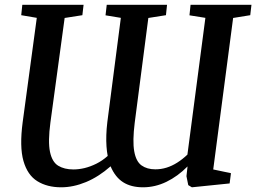

<svg xmlns="http://www.w3.org/2000/svg" viewBox="-20 -763 1062 796"><path d="M233.5 13.5Q175.5 13.5 134.8 -11.8Q94 -37 77.2 -95.8Q60.5 -154.5 74 -256.5L132.5 -689L68 -700L72.5 -743H326.5L321.5 -700L248 -688.5L189 -255Q178.5 -176 187.2 -133.8Q196 -91.5 221.2 -76Q246.5 -60.5 284.5 -60.5Q306.5 -60.5 330.5 -66.2Q354.5 -72 379.2 -84.2Q404 -96.5 426.5 -116.5Q423 -134.5 421.5 -156.2Q420 -178 420.8 -203Q421.5 -228 425 -257L481 -689L417.5 -699.5L422.5 -743H672.5L668 -700L595 -688.5L538.5 -254Q529 -178 536.5 -135.8Q544 -93.5 566.8 -77.2Q589.5 -61 624 -61Q648 -61 670.5 -68Q693 -75 714.8 -88.8Q736.5 -102.5 757 -122L831.5 -689L765.5 -699.5L770 -743H1022.5L1017.5 -700L946.5 -688.5L864 -60.5L937.5 -45L932 -2.5L775.5 13.5L760.5 4.5L753 -32.5L757.5 -73Q717 -32 670 -9.2Q623 13.5 573 13.5Q523.5 13.5 490.5 -7.5Q457.5 -28.5 438.5 -73.5Q389 -30 336.5 -8.2Q284 13.5 233.5 13.5Z"/></svg>

Font: Merriweather 28pt Medium
Style: Italic
Weight: 500
Italic angle: -7.8°
Version: Version 2.101